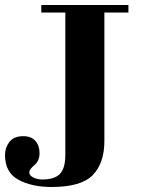

<svg xmlns="http://www.w3.org/2000/svg" viewBox="-24 -735 563 767"><path d="M141 -685V-715H489V-685H393V-172Q393 -84 347 -36Q301 12 182 12Q103 12 49.5 -17Q-4 -46 -4 -116Q-4 -145 13.5 -168Q31 -191 69 -191Q101 -191 117.5 -172Q134 -153 134 -123Q134 -93 113.5 -75.5Q93 -58 93 -47Q93 -34 109 -26Q125 -18 145 -18Q194 -18 215.5 -40.5Q237 -63 237 -116V-685Z"/></svg>

Font: Justus
Style: Bold
Weight: 700
Version: Version 001.001